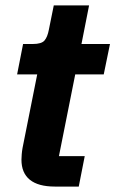

<svg xmlns="http://www.w3.org/2000/svg" viewBox="-20 -687 425 707"><path d="M270 0H182Q121 0 90 -25Q59 -50 59 -99Q59 -107 60 -119Q61 -131 63 -142L117 -413H43L65 -525H101Q133 -525 144 -538Q155 -551 160 -578L178 -667H308L280 -525H385L362 -413H257L197 -112H292Z"/></svg>

Font: IBM Plex Sans
Style: Italic
Weight: 400
Italic angle: -11.31°
Designer: Mike Abbink, Paul van der Laan, Pieter van Rosmalen
Foundry: Bold Monday
Version: Version 3.201